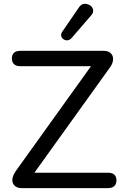

<svg xmlns="http://www.w3.org/2000/svg" viewBox="-20 -966 633 986"><path d="M91 0Q73 0 61.5 -7.5Q50 -15 45.5 -27.5Q41 -40 45.5 -56Q50 -72 62 -89L471 -659V-626H84Q63 -626 52 -636.5Q41 -647 41 -666Q41 -685 52 -695Q63 -705 84 -705H513Q531 -705 542.5 -697.5Q554 -690 558.5 -677.5Q563 -665 559 -649Q555 -633 542 -616L133 -46V-79H535Q556 -79 567 -69Q578 -59 578 -40Q578 -21 567 -10.5Q556 0 535 0ZM347 -770Q338 -760 326.5 -759Q315 -758 306 -764.5Q297 -771 294.5 -781Q292 -791 299 -802L386 -929Q395 -942 407 -945Q419 -948 431 -944Q443 -940 450.5 -931.5Q458 -923 458.5 -911.5Q459 -900 449 -888Z"/></svg>

Font: Nunito Medium
Style: Regular
Weight: 500
Designer: Vernon Adams
Foundry: Vernon Adams
Version: Version 3.601